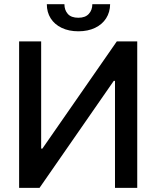

<svg xmlns="http://www.w3.org/2000/svg" viewBox="-20 -907 755 927"><path d="M178.7 -707V-189.5H184.6L543.9 -707H642.6V0H535.2V-516.6H529.3L170.9 0H72.3V-707ZM358.4 -755.9Q312.5 -755.9 277.8 -772.5Q243.2 -789.1 224.6 -818.6Q206.1 -848.1 206.1 -886.7H291Q291 -858.4 307.4 -839.8Q323.7 -821.3 358.4 -821.3Q392.1 -821.3 408.9 -840.1Q425.8 -858.9 425.8 -886.7H511.7Q511.2 -848.1 492.4 -818.6Q473.6 -789.1 439 -772.5Q404.3 -755.9 358.4 -755.9Z"/></svg>

Font: WEMIX Pretendard Medium
Style: Regular
Weight: 500
Designer: Base glyphs from Inter by Rasmus Andersson; Hangeul glyphs from Noto Sans CJK(Source Han Sans) by Jang Soo-young and Kan
Foundry: Kil Hyung-jin
Version: Version 1.000